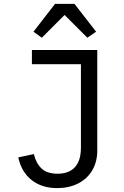

<svg xmlns="http://www.w3.org/2000/svg" viewBox="-20 -955 640 987"><path d="M480 -698V-181Q480 -123 454 -79Q428 -35 381 -11.5Q334 12 274 12Q195 12 142.5 -29.5Q90 -71 74 -146L154 -163Q165 -116 193.5 -89Q222 -62 276 -62Q334 -62 365 -95.5Q396 -129 396 -196V-625H144V-698ZM363 -935 474 -792 429 -761 312 -878 195 -761 152 -792 263 -935Z"/></svg>

Font: iA Writer Quattro V
Style: Regular
Weight: 400
Designer: Mike Abbink, Paul van der Laan, Pieter van Rosmalen, Oliver Reichenstein
Foundry: Information Architects Inc.
Version: Version 2.000